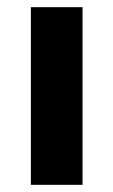

<svg xmlns="http://www.w3.org/2000/svg" viewBox="-20 -515 316 535"><path d="M66 -495H210V0H66Z"/></svg>

Font: Montserrat Ace
Style: Bold
Weight: 700
Designer: Julieta Ulanovsky
Foundry: Julieta Ulanovsky
Version: Version 1